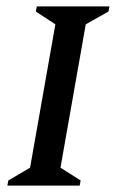

<svg xmlns="http://www.w3.org/2000/svg" viewBox="-20 -580 365 600"><path d="M3 0 6 -16 74 -56 153 -504 92 -544 95 -560H322L319 -544L248 -504L169 -56L232 -16L229 0Z"/></svg>

Font: Spectral SC Medium
Style: Italic
Weight: 500
Italic angle: -10°
Designer: Jean-Baptiste Levee
Foundry: Production Type
Version: Version 2.001